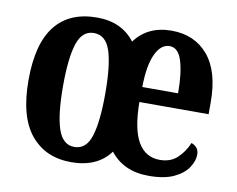

<svg xmlns="http://www.w3.org/2000/svg" viewBox="-66 -633 898 729"><g transform="rotate(10 383.0 -269.0)"><path d="M250 10Q151 10 94 -59Q37 -128 37 -269Q37 -410 92 -479Q147 -548 253 -548Q348 -548 399 -481Q448 -548 540 -548Q629 -548 681 -486.5Q733 -425 733 -306V-260H466Q467 -155 496 -106Q525 -57 580 -57Q622 -57 648 -82Q674 -107 688 -141Q700 -137 708.5 -127.5Q717 -118 717 -101Q717 -77 700 -51Q683 -25 646 -7.5Q609 10 549 10Q452 10 400 -57Q351 10 250 10ZM605 -318Q605 -396 590.5 -442.5Q576 -489 543 -489Q509 -489 488.5 -445Q468 -401 467 -318ZM252 -49Q298 -49 315.5 -105Q333 -161 333 -269Q333 -378 315 -433Q297 -488 251 -488Q206 -488 188 -433Q170 -378 170 -269Q170 -161 188.5 -105Q207 -49 252 -49Z"/></g></svg>

Font: Noto Serif Tamil ExtraCondensed
Style: Bold
Weight: 700
Width: 2
Designer: Indian Type Foundry, Tom Grace, and the Monotype Design Team
Foundry: Monotype Imaging Inc.
Version: Version 2.004; ttfautohint (v1.8.4.7-5d5b)